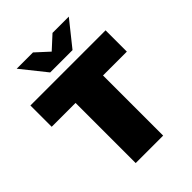

<svg xmlns="http://www.w3.org/2000/svg" viewBox="-257 -1042 1167 1167"><g transform="rotate(-45 327.0 -458.5)"><path d="M209 0V-517H4V-700H650V-517H445V0ZM423 -757H231L103 -917H243L327 -840L411 -917H551Z"/></g></svg>

Font: Montserrat-Alt1 Black
Style: Regular
Weight: 900
Designer: Differentunic
Foundry: Differentunic
Version: Version 7.222